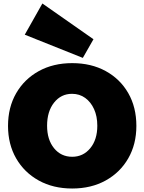

<svg xmlns="http://www.w3.org/2000/svg" viewBox="-20 -1065 828 1101"><path d="M394 16Q285 16 202 -30Q119 -76 72.5 -157Q26 -238 26 -343Q26 -449 72.5 -530Q119 -611 202 -657Q285 -703 394 -703Q503 -703 586 -657.5Q669 -612 715.5 -531Q762 -450 762 -343Q762 -238 715.5 -157Q669 -76 586 -30Q503 16 394 16ZM394 -166Q457 -166 497.5 -215Q538 -264 538 -344Q538 -398 519.5 -439Q501 -480 468.5 -503.5Q436 -527 393 -527Q330 -527 290 -476.5Q250 -426 250 -344Q250 -264 290 -215Q330 -166 394 -166ZM455 -733 122 -866 223 -1045 516 -840Z"/></svg>

Font: Paytone One
Style: Regular
Weight: 400
Designer: Vernon Adams
Foundry: Vernon Adams
Version: Version 1.002; ttfautohint (v1.8.4.7-5d5b);gftools[0.9.23]